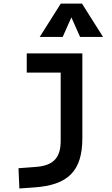

<svg xmlns="http://www.w3.org/2000/svg" viewBox="-20 -815 626 1069"><path d="M87.9 234.4 170.9 228.5C357.9 215.3 438.5 138.7 438.5 -45.9V-517.6H128.9V-410.6H317.9V-30.3C317.9 63.5 276.9 106.9 180.7 114.3L83 121.6ZM201.2 -609.4H329.1L377.4 -718.3L425.8 -609.4H553.7L436.5 -794.9H318.4Z"/></svg>

Font: Cascadia Code PL SemiBold
Style: Regular
Weight: 600
Monospace: yes
Designer: Aaron Bell
Foundry: Saja Typeworks
Version: Version 2404.023